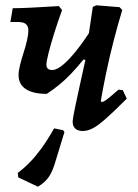

<svg xmlns="http://www.w3.org/2000/svg" viewBox="-20 -482 519 724"><path d="M156 -128Q105 -128 77.5 -146Q50 -164 50 -199Q50 -214 55.5 -236.5Q61 -259 69 -283.5Q77 -308 82 -330.5Q87 -353 87 -366Q87 -383 78 -391Q69 -399 49 -399H19L28 -451Q53 -451 95 -453Q137 -455 202 -459L214 -444Q198 -400 184.5 -357Q171 -314 163 -282Q155 -250 155 -238Q155 -218 177 -218Q202 -218 243.5 -262.5Q285 -307 336 -389L319 -251L295 -258Q271 -228 247.5 -203.5Q224 -179 201 -160.5Q178 -142 156 -128ZM292 12Q274 12 264 3Q254 -6 254 -23Q254 -25 254.5 -29.5Q255 -34 257 -46Q259 -58 264.5 -84Q270 -110 280 -156Q290 -202 306 -274L310 -322L330 -456L343 -462L431 -455L441 -444Q425 -392 409 -330Q393 -268 380.5 -208Q368 -148 360 -101L364 -97Q369 -98 375 -101.5Q381 -105 393 -115Q405 -125 427 -144L443 -142L458 -110Q409 -61 379 -34.5Q349 -8 329.5 2Q310 12 292 12ZM123 222 49 187 47 170Q71 152 92 130.5Q113 109 135.5 78.5Q158 48 184 2L218 9L223 16L190 124Q179 163 164.5 184.5Q150 206 123 222Z"/></svg>

Font: Alegreya SemiBold
Style: Italic
Weight: 600
Italic angle: -7°
Designer: Juan Pablo del Peral
Foundry: Huerta Tipografica
Version: Version 2.009